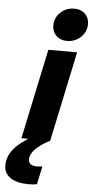

<svg xmlns="http://www.w3.org/2000/svg" viewBox="-138 -791 525 1083"><g transform="rotate(5 124.5 -249.5)"><path d="M128 -649Q128 -693 160 -723.5Q192 -754 239 -754Q276 -754 299 -731.5Q322 -709 322 -674Q322 -630 290 -599.5Q258 -569 211 -569Q174 -569 151 -591.5Q128 -614 128 -649ZM4 0 112 -510H275L167 0ZM136 148 114 251Q93 255 66 255Q0 255 -36.5 230Q-73 205 -73 161Q-73 109 -36.5 65.5Q0 22 80 -22L167 0Q114 27 85.5 56.5Q57 86 57 115Q57 151 107 151Q121 151 136 148Z"/></g></svg>

Font: Wix Madefor Text ExtraBold
Style: Italic
Weight: 800
Italic angle: -12°
Designer: Dalton Maag Ltd
Foundry: Dalton Maag Ltd
Version: Version 3.100